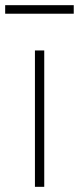

<svg xmlns="http://www.w3.org/2000/svg" viewBox="-30 -722 305 742"><path d="M-10 -669H255V-702H-10ZM105 0H141V-527H105Z"/></svg>

Font: SSpoqa Han Sans Neo Thin
Style: Regular
Weight: 100
Designer: [Spoqa Han Sans Neo] Dong-huui Kim  Younghwa Kang  Yujin Lee  [Noto Sans] Ryoko NISHIZUKA  (kana & ideographs); Paul D. 
Foundry: Spoqa (http://www.spoqa-han-sans.com)
Version: Version 1.000